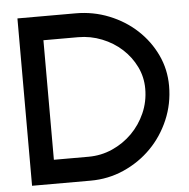

<svg xmlns="http://www.w3.org/2000/svg" viewBox="-51 -750 787 800"><g transform="rotate(-5 342.5 -350.0)"><path d="M556 -362Q556 -411 535 -454Q514 -497 478.5 -529.5Q443 -562 395.5 -581Q348 -600 296 -600H151V-100H296Q349 -100 396 -121Q443 -142 478.5 -177.5Q514 -213 535 -260.5Q556 -308 556 -362ZM656 -365Q656 -290 627.5 -223.5Q599 -157 550 -107.5Q501 -58 435.5 -29Q370 0 296 0H51V-700H294Q368 -700 434 -673.5Q500 -647 549.5 -601Q599 -555 627.5 -494.5Q656 -434 656 -365Z"/></g></svg>

Font: Railway
Style: Regular
Weight: 400
Version: 1.000